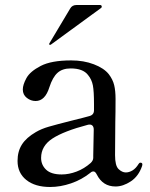

<svg xmlns="http://www.w3.org/2000/svg" viewBox="-20 -732 597 766"><path d="M548 -76 547 -70Q533 -29 502 -8.5Q471 12 441 12Q390 12 366 -36Q360 -48 353 -48Q346 -48 341 -43Q306 -15 263.5 -0.5Q221 14 180 14Q120 14 85 -14Q50 -42 50 -90Q50 -128 67.5 -155.5Q85 -183 123 -205Q145 -218 174.5 -226.5Q204 -235 263 -250Q320 -264 337 -269Q355 -274 355 -292V-317Q355 -368 350.5 -391.5Q346 -415 331 -433Q311 -459 262 -459Q229 -459 209.5 -441.5Q190 -424 177 -384Q160 -329 122 -329Q103 -329 87 -341.5Q71 -354 71 -375Q71 -394 85.5 -420.5Q100 -447 142.5 -469Q185 -491 264 -491Q314 -491 354.5 -475.5Q395 -460 414 -436Q430 -415 435.5 -392.5Q441 -370 441 -337Q441 -282 440 -245L439 -113Q439 -71 453 -57.5Q467 -44 482 -44Q495 -44 508.5 -52Q522 -60 533 -78Q536 -83 540 -83Q548 -83 548 -76ZM342 -82Q352 -92 352 -102V-111L354 -215Q354 -227 347.5 -232Q341 -237 330 -234Q235 -209 189.5 -179.5Q144 -150 144 -102Q144 -74 164 -55Q184 -36 226 -36Q255 -36 285.5 -47.5Q316 -59 342 -82ZM383 -700Q386 -702 386 -705Q386 -712 379 -712H285Q268 -712 260 -698L177 -559L176 -556Q176 -555 177 -554Q178 -553 180 -553L183 -554Z"/></svg>

Font: Shippori Mincho B1 Medium
Style: Regular
Weight: 500
Designer: FONTDASU
Foundry: FONTDASU / Google Inc. / but / Adobe
Version: Version 3.110; ttfautohint (v1.8.3)